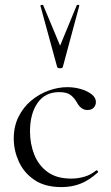

<svg xmlns="http://www.w3.org/2000/svg" viewBox="-20 -750 451 782"><path d="M230.8 12Q162.6 12 119.6 -17.5Q76.6 -47 56.3 -92.6Q36 -138.2 36 -185.2Q36 -235.2 55.4 -274.2Q74.8 -313.2 106.9 -340.1Q139 -367 177.8 -381Q216.6 -395 254.4 -395Q282.6 -395 309.2 -387.3Q335.8 -379.6 353.2 -365.9Q370.6 -352.2 370.6 -334.4Q370.6 -321.4 361.8 -311.7Q353 -302 336.4 -302Q320.2 -302 309.4 -311.8Q298.6 -321.6 292.2 -334.6Q281.2 -353 266.3 -363.9Q251.4 -374.8 221 -374.8Q163.6 -374.8 132.9 -330.6Q102.2 -286.4 102.2 -215Q102.2 -164.2 119.6 -120.3Q137 -76.4 173.8 -49.5Q210.6 -22.6 270 -22.6Q296.8 -22.6 322.9 -30Q349 -37.4 371.6 -55.8Q374.4 -57.8 377.9 -53.8Q381.4 -49.8 378.6 -47.8Q344.4 -16.6 309 -2.3Q273.6 12 230.8 12ZM144.8 -726Q143.8 -729 149.3 -730Q154.8 -731 155.8 -729L224.8 -564L292.8 -729Q294 -731 299.4 -730Q304.8 -729 302.8 -726L235.8 -477Q234.8 -472 224.8 -472Q214.8 -472 212.8 -477Z"/></svg>

Font: Cormorant Infant Light
Style: Regular
Weight: 300
Designer: Christian Thalmann (Catharsis Fonts)
Foundry: Catharsis Fonts
Version: Version 4.001